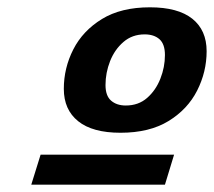

<svg xmlns="http://www.w3.org/2000/svg" viewBox="-20 -739 585 525"><path d="M390 -719Q466.5 -719 505.8 -687.8Q545 -656.5 545 -599Q545 -542.5 519 -491.2Q493 -440 440.8 -408Q388.5 -376 309.5 -376Q233 -376 193.8 -407.5Q154.5 -439 154.5 -496Q154.5 -553 180.5 -604Q206.5 -655 258.8 -687Q311 -719 390 -719ZM324 -450.5Q358.5 -450.5 382.2 -471.2Q406 -492 418.5 -523.8Q431 -555.5 431 -588.5Q431 -618.5 416 -631.8Q401 -645 375.5 -645Q341.5 -645 317.5 -624.2Q293.5 -603.5 281 -571.8Q268.5 -540 268.5 -506.5Q268.5 -477 283.8 -463.8Q299 -450.5 324 -450.5ZM65.5 -234 91 -316H456L431 -234Z"/></svg>

Font: Newsreader Caption SemiBold
Style: Italic
Weight: 600
Italic angle: -17°
Designer: Hugues Gentile
Foundry: Production Type
Version: Version 1.001